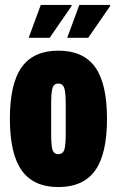

<svg xmlns="http://www.w3.org/2000/svg" viewBox="-20 -745 473 777"><path d="M96 -592 145 -725H269L270 -721L181 -592ZM252 -592 301 -725H425L426 -721L337 -592ZM216 12Q116 12 68 -55Q20 -122 20 -264Q20 -407 68 -473.5Q116 -540 216 -540Q317 -540 365 -473.5Q413 -407 413 -264Q413 -122 365 -55Q317 12 216 12ZM216 -121Q233 -121 239.5 -137Q246 -153 246 -205V-322Q246 -374 239.5 -390.5Q233 -407 216 -407Q199 -407 193 -390.5Q187 -374 187 -322V-205Q187 -153 193 -137Q199 -121 216 -121Z"/></svg>

Font: Archivo ExtraCondensed Black
Style: Regular
Weight: 900
Width: 2
Designer: Hector Gatti
Foundry: Omnibus-Type
Version: Version 2.001; ttfautohint (v1.8.3)